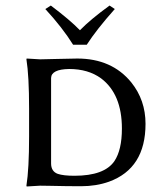

<svg xmlns="http://www.w3.org/2000/svg" viewBox="-20 -676 606 699"><path d="M246.1 -513.2Q207.5 -575.2 145 -643.1L165 -655.8Q235.8 -602.5 271 -565.9Q309.6 -605.5 378.9 -655.8L397.9 -643.1Q330.6 -567.4 295.9 -513.2ZM166 -81.1Q166 -51.8 190.4 -43Q210.9 -36.1 251 -36.1Q359.9 -36.1 396.5 -89.4Q423.8 -130.4 423.8 -208Q423.8 -333.5 348.1 -390.6Q301.3 -424.8 231.9 -424.8Q167 -423.8 166 -392.1ZM126 -460Q146 -460.4 188 -461.4Q245.6 -462.9 261.2 -462.9Q387.2 -462.9 458 -376Q509.8 -311.5 509.8 -225.1Q509.8 -63 377 -14.6Q330.6 2 274.9 2Q223.6 2 161.1 0.5Q135.3 0 126 0L77.1 2.9L76.2 0Q85.9 -61 85.9 -179.2V-280.8Q85.9 -399.9 76.2 -460L77.1 -462.9Q79.1 -462.9 126 -460Z"/></svg>

Font: Linux Biolinum Capitals O
Style: Small Caps
Weight: 400
Designer: Philipp H. Poll
Foundry: Philipp H. Poll
Version: Version 1.0.4